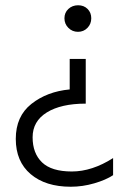

<svg xmlns="http://www.w3.org/2000/svg" viewBox="-20 -537 490 730"><path d="M277 -517Q299 -517 313 -503Q327 -489 327 -467.5Q327 -446 312.5 -431Q298 -416 276.5 -416Q255 -416 240 -431Q225 -446 225 -467.5Q225 -489 240 -503Q255 -517 277 -517ZM249 173Q153 173 96.5 125Q40 77 40 -9Q40 -95 99.5 -142Q159 -189 245 -197V-313H306V-143Q212 -143 158 -109.5Q104 -76 104 -15Q104 46 140 80.5Q176 115 253 115Q330 115 410 64V129Q383 147 338.5 160Q294 173 249 173Z"/></svg>

Font: Hind Colombo Light
Style: Regular
Weight: 300
Designer: Jyotish Sonowal, Aditi Pimprikar
Foundry: Indian Type Foundry
Version: Version 1.000;PS 1.0;hotconv 1.0.86;makeotf.lib2.5.63406; tt